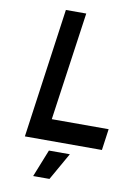

<svg xmlns="http://www.w3.org/2000/svg" viewBox="-97 -760 703 1021"><g transform="rotate(10 254.0 -250.0)"><path d="M156 200H244L328 52H215ZM76 0H492L508 -115H201L284 -700H174Z"/></g></svg>

Font: Unageo
Style: SemiBold-Italic
Weight: 600
Designer: Richard Sepsi
Foundry: Richard Sepsi
Version: Version 2.000